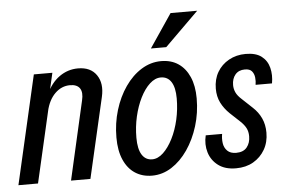

<svg xmlns="http://www.w3.org/2000/svg" viewBox="-53 -814 1334 898"><g transform="rotate(-5 614.0 -365.0)"><path d="M-1 0 116 -510H203L181 -414H186L91 0ZM246 0 330 -369Q339 -406 326 -425.5Q313 -445 280 -445Q240 -445 209.5 -415Q179 -385 167 -332L173 -410Q197 -464 236.5 -492Q276 -520 324 -520Q383 -520 410.5 -480Q438 -440 424 -378L337 0Z M626 10Q581 10 547 -12Q513 -34 494 -77Q475 -120 475 -182Q475 -249 493.5 -310Q512 -371 545 -418.5Q578 -466 621.5 -493Q665 -520 714 -520Q761 -520 794.5 -497.5Q828 -475 846.5 -433Q865 -391 865 -332Q865 -264 846 -202.5Q827 -141 794 -93Q761 -45 718 -17.5Q675 10 626 10ZM633 -66Q660 -66 685 -89.5Q710 -113 730 -152.5Q750 -192 761 -240.5Q772 -289 772 -340Q772 -391 755 -417.5Q738 -444 706 -444Q679 -444 654 -421Q629 -398 609.5 -359Q590 -320 579 -272Q568 -224 568 -173Q568 -120 585 -93Q602 -66 633 -66ZM744 -583H672L778 -740H903Z M1020 10Q969 10 937 -14Q905 -38 893.5 -76Q882 -114 892 -156H969Q965 -134 968 -112.5Q971 -91 985.5 -76.5Q1000 -62 1027 -62Q1061 -62 1077.5 -82.5Q1094 -103 1094 -134Q1094 -156 1085.5 -172.5Q1077 -189 1059 -206L1013 -249Q987 -274 972.5 -303Q958 -332 958 -369Q958 -413 977.5 -446.5Q997 -480 1032 -499.5Q1067 -519 1111 -519Q1159 -519 1185.5 -498.5Q1212 -478 1220.5 -444Q1229 -410 1222 -371H1145Q1148 -388 1146 -405.5Q1144 -423 1134 -435Q1124 -447 1101 -447Q1072 -447 1056 -428Q1040 -409 1040 -379Q1040 -361 1047.5 -344.5Q1055 -328 1074 -311L1123 -265Q1148 -242 1162 -212Q1176 -182 1176 -144Q1176 -99 1156 -64.5Q1136 -30 1101.5 -10Q1067 10 1020 10Z"/></g></svg>

Font: Instrument Sans Condensed Medium
Style: Italic
Weight: 500
Width: 3
Italic angle: -13°
Designer: Rodrigo Fuenzalida
Foundry: fragTYPE
Version: Version 1.000;gftools[0.9.28]